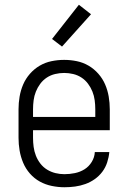

<svg xmlns="http://www.w3.org/2000/svg" viewBox="-20 -780 540 808"><path d="M251 8Q225 8 198 2.5Q171 -3 147.5 -16Q124 -29 106 -49.5Q88 -70 77.5 -95Q67 -120 62.5 -146.5Q58 -173 58 -200V-320Q58 -347 62.5 -373.5Q67 -400 77.5 -424.5Q88 -449 106 -469.5Q124 -490 147 -503.5Q170 -517 196.5 -522.5Q223 -528 250 -528Q277 -528 303.5 -522.5Q330 -517 353 -503.5Q376 -490 394 -469.5Q412 -449 422.5 -424.5Q433 -400 437.5 -373.5Q442 -347 442 -320V-232H119V-200Q119 -181 121.5 -162Q124 -143 131 -125Q138 -107 150 -91.5Q162 -76 178.5 -66Q195 -56 213.5 -51.5Q232 -47 251 -47Q273 -47 295 -51.5Q317 -56 335.5 -67.5Q354 -79 366 -98.5Q378 -118 379 -140H440Q438 -118 431 -96.5Q424 -75 410.5 -57Q397 -39 378.5 -26Q360 -13 339 -5.5Q318 2 296 5Q274 8 251 8ZM119 -288H381V-320Q381 -339 378.5 -358Q376 -377 369 -394.5Q362 -412 350.5 -427.5Q339 -443 323 -453.5Q307 -464 288 -468.5Q269 -473 250 -473Q231 -473 212 -468.5Q193 -464 177 -453.5Q161 -443 149.5 -427.5Q138 -412 131 -394.5Q124 -377 121.5 -358Q119 -339 119 -320ZM241 -584 199 -616 312 -760 363 -720Z"/></svg>

Font: Iosevka SS18 Light
Style: Regular
Weight: 300
Monospace: yes
Designer: Belleve Invis
Foundry: Belleve Invis
Version: Version 25.1.1; ttfautohint (v1.8.4)